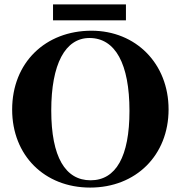

<svg xmlns="http://www.w3.org/2000/svg" viewBox="-20 -830 818 869"><path d="M550 -738V-810H220V-738ZM743 -335C743 -542 595 -691 394 -691C186 -691 35 -547 35 -334C35 -127 181 19 388 19C595 19 743 -127 743 -335ZM566 -328C566 -122 505 -14 390 -14C276 -14 212 -119 212 -330C212 -540 275 -658 385 -658C502 -658 566 -541 566 -328Z"/></svg>

Font: STIXGeneral
Style: Bold
Weight: 700
Designer: MicroPress Inc., with final additions and corrections provided by Coen Hoffman, Elsevier (retired)
Version: Version 1.1.0